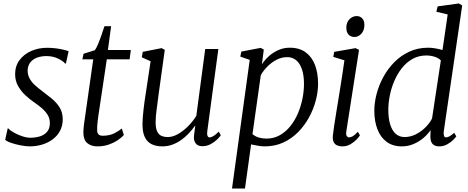

<svg xmlns="http://www.w3.org/2000/svg" viewBox="-20 -837 2710 1111"><path d="M361.5 -469.5H356.5Q346.5 -483 316.5 -497.8Q286.5 -512.5 249 -512.5Q218.5 -512.5 194.5 -503.5Q170.5 -494.5 156.2 -477Q142 -459.5 140 -433Q139 -405 151.5 -382.5Q164 -360 184.5 -342Q205 -324 226.5 -308Q252 -289 279 -267Q306 -245 324.5 -216Q343 -187 343 -146.5Q343 -109.5 327.5 -80.2Q312 -51 285.2 -31Q258.5 -11 224.2 -0.5Q190 10 152 10Q130 10 100.2 4.2Q70.5 -1.5 45 -10Q19.5 -18.5 10 -28L24.5 -94H28Q40 -81 62.2 -68.8Q84.5 -56.5 109.8 -48.2Q135 -40 156 -40Q184 -40 209.8 -47.5Q235.5 -55 252 -73.8Q268.5 -92.5 268.5 -125Q268.5 -154 253.2 -176.2Q238 -198.5 215.5 -216.5Q193 -234.5 172 -249Q152.5 -262.5 128 -284.8Q103.5 -307 85.5 -337.8Q67.5 -368.5 67.5 -408Q67.5 -455 93 -489.2Q118.5 -523.5 160.8 -542Q203 -560.5 253 -560.5Q279 -560.5 303.8 -557.2Q328.5 -554 348.2 -549.2Q368 -544.5 377 -540.5Z M549.5 -169.5Q547 -150.5 545.2 -136.8Q543.5 -123 542.8 -110.5Q542 -98 542 -83Q542 -68 550 -59.8Q558 -51.5 573.5 -51.5Q614 -51.5 642 -66Q670 -80.5 685 -93.5L696.5 -56Q684.5 -41.5 661.8 -26.2Q639 -11 609.2 -0.5Q579.5 10 544.5 10Q507 10 484.8 -9Q462.5 -28 462.5 -70Q462.5 -77 463 -85.5Q463.5 -94 464.5 -104Q465.5 -114 466.8 -124.5Q468 -135 470 -145.5L519.5 -493.5H456.5L463.5 -526L529 -546.5Q537.5 -558 548 -583.2Q558.5 -608.5 568.2 -636.8Q578 -665 584.5 -685.5H623L604.5 -547.5H737L730 -493.5H598Z M919.5 10Q884.5 10 858.8 -2Q833 -14 818.8 -41.8Q804.5 -69.5 804.5 -117.5Q804.5 -134 806 -156Q807.5 -178 810.5 -202.5Q813.5 -227 816.5 -250.5Q819.5 -274 823 -293.5L851.5 -482.5L800.5 -505.5L806 -537L915 -558.5L933.5 -548.5L897.5 -289Q895 -268.5 892.2 -247.8Q889.5 -227 886.8 -206.8Q884 -186.5 882.2 -167Q880.5 -147.5 880.5 -130Q880.5 -95.5 889.2 -76.8Q898 -58 914 -51Q930 -44 951.5 -44Q980 -44 1010.8 -61.8Q1041.5 -79.5 1069.2 -107.5Q1097 -135.5 1116 -167L1167.5 -553.5H1243.5L1179.5 -78.5Q1177 -60.5 1180.8 -51.2Q1184.5 -42 1192.5 -42Q1202.5 -42 1215.5 -50Q1228.5 -58 1246 -75.5L1257.5 -54Q1253 -46.5 1237.8 -31.2Q1222.5 -16 1200 -3.5Q1177.5 9 1151 9Q1123 9 1111 -9Q1099 -27 1103 -55Q1103 -57 1103.8 -63Q1104.5 -69 1105.8 -77.5Q1107 -86 1108 -94.5Q1109 -103 1110 -109.5L1109 -110Q1092.5 -87 1072.5 -65.5Q1052.5 -44 1028.5 -27Q1004.5 -10 977.2 0Q950 10 919.5 10Z M1322.5 254 1425 -490.5 1370.5 -509.5 1376.5 -538.5 1488.5 -560 1506.5 -550 1495.5 -465Q1511.5 -490 1535.8 -511.8Q1560 -533.5 1590.8 -547.2Q1621.5 -561 1656.5 -561Q1712.5 -561 1748.8 -534.2Q1785 -507.5 1802.8 -460.8Q1820.5 -414 1820.5 -353Q1820.5 -306 1807.2 -255.5Q1794 -205 1768.2 -157.8Q1742.5 -110.5 1705 -72.5Q1667.5 -34.5 1619 -12.2Q1570.5 10 1511.5 10Q1493 10 1472.2 6.2Q1451.5 2.5 1433 -1.5L1397.5 254ZM1441 -61Q1456.5 -47.5 1477.2 -41.2Q1498 -35 1522 -35Q1565 -35 1599.5 -54.8Q1634 -74.5 1660.2 -107.2Q1686.5 -140 1704 -181.2Q1721.5 -222.5 1730.2 -266.2Q1739 -310 1739 -350.5Q1739 -401 1727.2 -435.8Q1715.5 -470.5 1693.8 -488.5Q1672 -506.5 1642 -506.5Q1609 -506.5 1579 -490.5Q1549 -474.5 1525.5 -450.2Q1502 -426 1489 -401.5Z M1960.5 10Q1943.5 10 1930.2 4Q1917 -2 1910.5 -15.5Q1904 -29 1906 -51.5Q1907.5 -69.5 1913 -105.5Q1918.5 -141.5 1926.2 -189Q1934 -236.5 1942.5 -289Q1951 -341.5 1959 -393Q1967 -444.5 1973 -488L1908.5 -508L1914 -537L2037.5 -558.5L2057.5 -548.5L1984 -77Q1981 -58.5 1986.5 -50.2Q1992 -42 1999 -42Q2010 -42 2021.8 -49Q2033.5 -56 2050.5 -74.5L2063 -54Q2058 -45.5 2043.8 -30.2Q2029.5 -15 2008.2 -2.5Q1987 10 1960.5 10ZM2032 -623Q2010 -623 1997 -636.8Q1984 -650.5 1984 -677Q1984 -707 2002 -725.5Q2020 -744 2043.5 -744Q2063.5 -744 2076 -730.8Q2088.5 -717.5 2088.5 -693Q2088.5 -661 2071 -642Q2053.5 -623 2032 -623Z M2548 -78Q2546 -60 2549.2 -51Q2552.5 -42 2560.5 -42Q2571 -42 2582.2 -48.8Q2593.5 -55.5 2608 -68.5L2620.5 -48Q2615.5 -40.5 2601.8 -26.8Q2588 -13 2567.2 -1.5Q2546.5 10 2521 10Q2495 10 2482 -5.2Q2469 -20.5 2470.5 -53L2471.5 -84Q2456 -61 2430.8 -39.2Q2405.5 -17.5 2373.5 -3.8Q2341.5 10 2305.5 10Q2252.5 10 2217 -16.5Q2181.5 -43 2163.8 -89.5Q2146 -136 2146 -196.5Q2146 -243 2159.2 -293.5Q2172.5 -344 2198.2 -391.5Q2224 -439 2261.8 -477.2Q2299.5 -515.5 2348.8 -538.2Q2398 -561 2458 -561Q2478 -561 2500 -557Q2522 -553 2540.5 -547.5L2570.5 -753.5L2505 -769L2512.5 -800L2635 -817L2654.5 -805.5ZM2531 -487.5Q2516.5 -502 2493.8 -509Q2471 -516 2447.5 -516Q2402.5 -516 2367 -496Q2331.5 -476 2305.2 -442.5Q2279 -409 2261.5 -368Q2244 -327 2235.5 -283.8Q2227 -240.5 2227 -201.5Q2227 -151.5 2238 -116.2Q2249 -81 2270 -62.5Q2291 -44 2321 -44Q2355.5 -44 2387 -60.2Q2418.5 -76.5 2443 -101.2Q2467.5 -126 2480 -151.5Z"/></svg>

Font: Merriweather 36pt Light
Style: Italic
Weight: 300
Italic angle: -7.8°
Version: Version 2.101